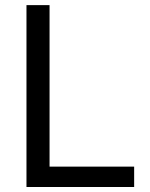

<svg xmlns="http://www.w3.org/2000/svg" viewBox="-20 -748 602 768"><path d="M85.9 0V-727.5H178.2V-81.5H516.6V0Z"/></svg>

Font: Inter 16pt
Style: Regular
Weight: 400
Version: Version 4.001;git-66647c0bb